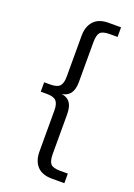

<svg xmlns="http://www.w3.org/2000/svg" viewBox="-136 -638 566 808"><g transform="rotate(20 147.0 -234.0)"><path d="M36 -213V-255H63Q94 -255 105.5 -267.5Q117 -280 117 -310V-493Q117 -534 139 -558.5Q161 -583 206 -583H261V-540H226Q194 -540 183.5 -528Q173 -516 173 -484V-305Q173 -270 157 -251.5Q141 -233 107 -233V-235Q141 -235 157 -217Q173 -199 173 -162V16Q173 47 183.5 59.5Q194 72 226 72H261V115H206Q161 115 139 91Q117 67 117 25V-158Q117 -188 105.5 -200.5Q94 -213 63 -213Z"/></g></svg>

Font: Rokkitt SemiBold Light
Style: Regular
Weight: 300
Version: Version 3.103